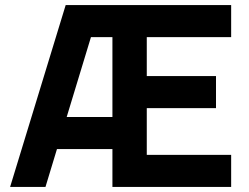

<svg xmlns="http://www.w3.org/2000/svg" viewBox="-20 -740 985 760"><path d="M895 -720V-593H561V-439H835V-312H561V-127H895V0H425V-150H205.5L160 0H20L240 -720ZM340 -593 244 -277H425V-593Z"/></svg>

Font: Hauora ExtraBold
Style: Regular
Weight: 800
Designer: Wayne Shih
Foundry: WCYS
Version: Version 1.001